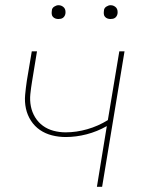

<svg xmlns="http://www.w3.org/2000/svg" viewBox="-20 -717 540 737"><path d="M352 0 390 -233Q353 -212 312.5 -201.5Q272 -191 232 -191Q205 -191 179.5 -197.5Q154 -204 133.5 -218Q113 -232 99 -253.5Q85 -275 79.5 -300.5Q74 -326 76.5 -353Q79 -380 83 -407L102 -520H122L103 -404Q99 -380 96.5 -356Q94 -332 98.5 -309Q103 -286 115 -266.5Q127 -247 145 -234Q163 -221 185.5 -215Q208 -209 232 -209Q273 -209 315 -221Q357 -233 394 -256L438 -520H458L372 0ZM404 -644Q398 -644 392.5 -646Q387 -648 383 -652.5Q379 -657 378.5 -663.5Q378 -670 379 -676Q379 -681 381.5 -685Q384 -689 388 -691.5Q392 -694 396 -695.5Q400 -697 405 -697Q411 -697 416.5 -694.5Q422 -692 426 -687.5Q430 -683 431 -676.5Q432 -670 431 -664Q430 -659 427.5 -655Q425 -651 421.5 -648.5Q418 -646 413.5 -645Q409 -644 404 -644ZM204 -644Q198 -644 192.5 -646Q187 -648 183 -652.5Q179 -657 178.5 -663.5Q178 -670 179 -676Q179 -681 181.5 -685Q184 -689 188 -691.5Q192 -694 196 -695.5Q200 -697 205 -697Q211 -697 216.5 -694.5Q222 -692 226 -687.5Q230 -683 231 -676.5Q232 -670 231 -664Q230 -659 227.5 -655Q225 -651 221.5 -648.5Q218 -646 213.5 -645Q209 -644 204 -644Z"/></svg>

Font: Iosevka Term Curly Th Obl
Style: Regular
Weight: 100
Italic angle: -9°
Designer: Belleve Invis
Foundry: Belleve Invis
Version: Version 32.3.0